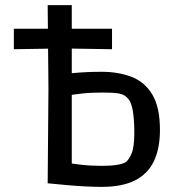

<svg xmlns="http://www.w3.org/2000/svg" viewBox="-20 -716 692 749"><path d="M417 -604H34V-524L223 -527L417 -524ZM166 -1Q166 -1 187 1Q208 3 240 6Q272 9 308.5 11Q345 13 377 13Q457 13 507 -12.5Q557 -38 580.5 -87.5Q604 -137 604 -209Q604 -298 574 -347.5Q544 -397 492.5 -416.5Q441 -436 376 -436Q333 -436 297.5 -433.5Q262 -431 246 -429L260 -411V-696H166L169 -371ZM382 -355Q421 -355 442.5 -351.5Q464 -348 476 -335Q493 -319 498.5 -281.5Q504 -244 504 -200Q504 -141 493 -116.5Q482 -92 471 -84Q461 -77 437.5 -73Q414 -69 376 -69Q333 -69 295 -73.5Q257 -78 245 -81L260 -27V-367L243 -343Q264 -347 298.5 -351Q333 -355 382 -355Z"/></svg>

Font: Ruda Medium
Style: Regular
Weight: 500
Version: Version 2.001